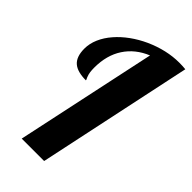

<svg xmlns="http://www.w3.org/2000/svg" viewBox="-234 -811 872 872"><g transform="rotate(45 201.5 -375.0)"><path d="M245.1 -679.2Q177.7 -651.4 141.4 -595.9Q105 -540.5 105 -460.9Q105 -428.7 112.3 -411.1Q114.3 -404.8 117.2 -399.9Q119.1 -396.5 119.1 -393.1Q65.4 -393.1 39.6 -414.6Q12.2 -437.5 12.2 -490.2Q12.2 -522.5 26.1 -554.7Q40 -586.9 65.9 -616.7Q90.8 -645.5 124.5 -669.9Q158.2 -694.3 197.8 -712.4Q281.7 -750 362.8 -750Q385.3 -750 402.8 -748L244.1 0H100.1Z"/></g></svg>

Font: Pattaya
Style: Regular
Weight: 400
Designer: Pablo Impallari / Thai characters Designed by Thanarat Vachiruckul and Suppakit Chalermlarp
Foundry: Pablo Impallari
Version: Version 2.000